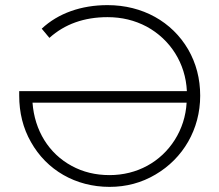

<svg xmlns="http://www.w3.org/2000/svg" viewBox="-20 -725 856 750"><path d="M55 -369V-352C55 -285 70 -224 101 -170C162 -61 275 5 408 5C473 5 533 -11 587 -43C695 -106 762 -220 762 -351C762 -418 746 -478 715 -532C652 -640 537 -705 400 -705C297 -705 207 -673 143 -613L173 -577C233 -631 309 -658 400 -658C455 -658 506 -646 553 -621C645 -571 705 -478 710 -369ZM107 -324H709C706 -271 690 -222 663 -179C608 -92 515 -41 408 -41C353 -41 304 -53 260 -77C171 -125 115 -215 107 -324Z"/></svg>

Font: Montserrat Light
Style: Regular
Weight: 300
Designer: Julieta Ulanovsky
Foundry: Julieta Ulanovsky
Version: Version 7.200